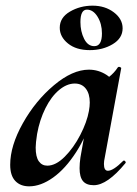

<svg xmlns="http://www.w3.org/2000/svg" viewBox="-20 -645 484 678"><path d="M16 -63Q16 -130 60.5 -209.5Q105 -289 170.5 -344Q236 -399 294 -399Q328 -399 357 -380Q386 -361 389 -324L329 -357Q346 -359 364.5 -373Q383 -387 396 -407Q398 -409 400 -409Q403 -409 406 -407Q409 -405 408 -404L350 -89Q347 -76 347 -66Q347 -42 361 -42Q380 -42 415 -77Q416 -78 418 -78Q421 -78 423 -74.5Q425 -71 423 -69Q359 9 311 9Q285 9 273 -5.5Q261 -20 261 -51Q261 -68 264 -89L289 -229L310 -246Q287 -167 249 -108Q211 -49 167.5 -18Q124 13 83 13Q52 13 34 -6Q16 -25 16 -63ZM294 -253Q297 -270 297 -283Q297 -314 283 -332Q269 -350 244 -350Q216 -350 188.5 -327Q161 -304 140.5 -263Q120 -222 111 -172Q106 -140 106 -124Q106 -91 117 -75.5Q128 -60 147 -60Q177 -60 208.5 -91.5Q240 -123 263.5 -168.5Q287 -214 294 -253ZM191 -547Q191 -583 227 -604Q263 -625 307 -625Q351 -625 382 -601.5Q413 -578 413 -545Q413 -510 378 -489Q343 -468 297 -468Q249 -468 220 -491.5Q191 -515 191 -547ZM340 -527Q340 -561 324.5 -586Q309 -611 287 -611Q264 -611 264 -567Q264 -534 277 -508Q290 -482 313 -482Q340 -482 340 -527Z"/></svg>

Font: Cormorant Infant
Style: Bold Italic
Weight: 700
Italic angle: -10°
Designer: Christian Thalmann (Catharsis Fonts)
Foundry: Catharsis Fonts
Version: Version 4.000